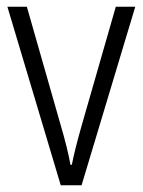

<svg xmlns="http://www.w3.org/2000/svg" viewBox="-20 -552 425 572"><path d="M2 -532H60L160 -182Q181 -111 190 -61H194Q202 -103 223 -177L325 -532H383L223 0H161Z"/></svg>

Font: Noto Sans Display Light Narrow
Style: Regular
Weight: 300
Width: 4
Designer: Monotype Design team
Foundry: Monotype Imaging Inc.
Version: Version 1.000